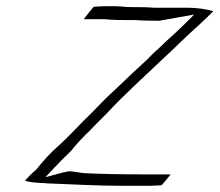

<svg xmlns="http://www.w3.org/2000/svg" viewBox="-20 -624 710 621"><path d="M61 -40C71 -35 94 -33 116 -32C119 -32 124 -32 131 -31C211 -28 295 -23 379 -23H459C473 -23 488 -24 503 -25C513 -37 523 -48 532 -60H443C381 -60 312 -61 251 -64H250C233 -66 218 -70 202 -70C192 -68 179 -65 168 -62L127 -51L158 -84C177 -104 190 -117 210 -136C226 -157 242 -173 260 -192H261C286 -218 300 -232 327 -259C382 -318 444 -374 502 -429C530 -455 555 -479 584 -507C614 -535 643 -560 670 -588C649 -594 617 -599 588 -599H478C456 -601 432 -601 406 -601C384 -601 368 -604 352 -604H325C311 -604 297 -603 283 -602L282 -601C270 -587 261 -575 251 -562H317C344 -559 375 -559 407 -559H422L435 -558C455 -557 474 -557 496 -557L608 -577L577 -546C550 -519 520 -494 495 -469C484 -459 475 -451 463 -439V-438C424 -402 385 -366 347 -329C315 -301 284 -265 251 -234C226 -209 199 -179 171 -154C142 -129 120 -104 96 -74C84 -65 72 -52 61 -40Z"/></svg>

Font: SolarCharger
Style: 152
Weight: 100
Designer: Mew Too
Foundry: Cannot Into Space Fonts/KineticPlasma Fonts
Version: Version 1.100